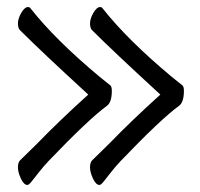

<svg xmlns="http://www.w3.org/2000/svg" viewBox="-20 -504 570 546"><path d="M263 22Q253 22 244.5 4Q236 -14 236 -28Q236 -42 242 -48L289 -94Q357 -164 436 -235Q301 -359 243 -417Q236 -423 236 -437Q236 -451 245.5 -467.5Q255 -484 265 -484Q269 -484 272 -480Q342 -391 469 -285L499 -261Q503 -257 503 -246Q503 -213 489 -203Q437 -165 323 -46Q308 -30 295.5 -14Q283 2 275 12Q267 22 263 22ZM58 22Q48 22 39.5 4Q31 -14 31 -28Q31 -42 37 -48L84 -94Q152 -164 231 -235Q96 -359 38 -417Q31 -423 31 -437Q31 -451 40.5 -467.5Q50 -484 60 -484Q64 -484 67 -480Q137 -391 264 -285L294 -261Q298 -257 298 -246Q298 -213 284 -203Q232 -165 118 -46Q103 -30 90.5 -14Q78 2 70 12Q62 22 58 22Z"/></svg>

Font: LXGW WenKai TC
Style: Regular
Weight: 400
Designer: LXGW / Fontworks Inc.
Foundry: LXGW / Fontworks Inc.
Version: Version 1.330